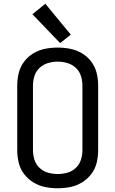

<svg xmlns="http://www.w3.org/2000/svg" viewBox="-20 -997 616 1025"><path d="M301 -767 358 -812 222 -977 153 -921ZM288 8Q322 8 355 1.5Q388 -5 417.5 -23Q447 -41 467.5 -68Q488 -95 496 -128Q504 -161 504 -195V-540Q504 -574 496 -607Q488 -640 467.5 -667.5Q447 -695 417.5 -712.5Q388 -730 355 -736.5Q322 -743 288 -743Q254 -743 221 -736.5Q188 -730 158.5 -712.5Q129 -695 108.5 -667.5Q88 -640 80 -607Q72 -574 72 -540V-195Q72 -161 80 -128Q88 -95 108.5 -68Q129 -41 158.5 -23Q188 -5 221 1.5Q254 8 288 8ZM288 -68Q262 -68 236.5 -75Q211 -82 191.5 -100.5Q172 -119 164 -144Q156 -169 156 -195V-540Q156 -566 164 -591.5Q172 -617 191.5 -635Q211 -653 236.5 -660.5Q262 -668 288 -668Q314 -668 339.5 -660.5Q365 -653 384.5 -635Q404 -617 412 -591.5Q420 -566 420 -540V-195Q420 -169 412 -144Q404 -119 384.5 -100.5Q365 -82 339.5 -75Q314 -68 288 -68Z"/></svg>

Font: Iosevka SS01 Extended
Style: Regular
Weight: 400
Width: 7
Monospace: yes
Designer: Belleve Invis
Foundry: Belleve Invis
Version: Version 3.4.7; ttfautohint (v1.8.3)